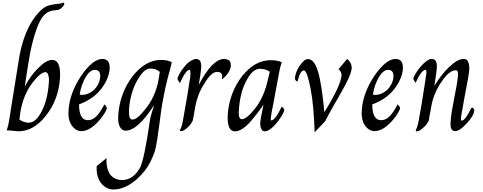

<svg xmlns="http://www.w3.org/2000/svg" viewBox="-20 -1030 3788 1506"><path d="M336.9 -464.1Q300 -464.1 242.1 -390.3Q163.1 -292.3 140 -150.3L132.3 -92.3Q167.7 -67.7 205.1 -67.7Q261.5 -67.7 306.7 -156.4Q329.2 -200 343.6 -254.9Q357.9 -309.7 363.1 -380.5Q366.2 -419.5 358.7 -441.8Q351.3 -464.1 336.9 -464.1ZM472.8 -1009.7Q479 -1011.3 483.8 -1002.3Q488.7 -993.3 463.1 -967.7Q448.7 -954.9 435.6 -952.6Q422.6 -950.3 409.7 -948.7Q382.1 -948.7 356.4 -934.9Q330.8 -921 307.7 -888.7Q283.6 -850.3 266.2 -800.3Q248.7 -750.3 235.6 -699.5Q222.6 -648.7 214.6 -603.3Q206.7 -557.9 201.5 -527.2Q193.3 -475.9 187.7 -440.5Q182.1 -405.1 174.4 -351.3Q219.5 -435.9 274.4 -490.3Q340 -560 388.7 -560Q460 -560 450.3 -414.4Q438.5 -246.7 340 -122.6Q245.1 0 122.6 0Q117.9 0 107.2 -1.8Q96.4 -3.6 54.9 -6.7Q51.3 -6.7 43.6 -7.2Q35.9 -7.7 32.3 -7.7Q42.1 -35.9 46.7 -59Q51.3 -82.1 54.9 -105.1Q57.9 -121 61 -143.6Q64.1 -166.2 67.7 -187.2L121 -519.5Q125.6 -551.3 134.6 -601.3Q143.6 -651.3 161.3 -707.7Q179 -764.1 207.9 -822.3Q236.9 -880.5 282.1 -930.8Q324.1 -977.4 362.1 -986.9Q400 -996.4 430.8 -1000Q443.6 -1000 451.8 -1001.8Q460 -1003.6 464.1 -1005.1Q470.8 -1006.7 472.8 -1009.7Z M652.8 -427.2Q636.9 -400 624.1 -365.4Q611.3 -330.8 605.1 -288.7Q611.3 -285.6 620.5 -285.6Q674.4 -285.6 719.5 -327.2Q736.9 -345.1 749.7 -369.2Q762.6 -393.3 765.6 -422.6Q770.8 -482.1 724.1 -482.1Q687.2 -482.1 652.8 -427.2ZM669.2 -87.2Q706.2 -87.2 736.9 -118.7Q767.7 -150.3 798.5 -211.3Q819.5 -192.3 817.9 -179Q814.4 -166.2 804.6 -149.2Q794.9 -132.3 782.1 -114.4Q696.4 -1.5 617.9 -1.5Q594.9 -1.5 574.9 -14.4Q554.9 -27.2 540 -50.3Q525.6 -72.8 520 -103.3Q514.4 -133.8 517.9 -169.2Q527.2 -298.5 614.4 -432.3Q707.7 -567.7 782.1 -567.7Q845.1 -567.7 840 -488.7Q836.9 -446.7 815.9 -401.5Q794.9 -356.4 762.6 -319.5Q730.8 -282.1 687.9 -254.6Q645.1 -227.2 600 -211.3Q600 -87.2 669.2 -87.2Z M1233.3 -466.2Q1204.6 -492.3 1159.5 -492.3Q1130.8 -492.3 1105.6 -467.2Q1080.5 -442.1 1054.9 -396.4Q1027.2 -348.7 1009.5 -280.8Q991.8 -212.8 991.8 -154.9Q991.8 -121 998.2 -106.7Q1004.6 -92.3 1017.9 -92.3Q1056.4 -92.3 1115.9 -169.2Q1157.9 -219.5 1185.4 -279.7Q1212.8 -340 1224.1 -407.7ZM815.9 209.7Q812.8 251.3 820.8 283.8Q828.7 316.4 843.6 338.5Q878.5 382.1 936.9 382.1Q1024.1 382.1 1078.5 285.6Q1096.4 248.7 1115.9 153.3Q1135.4 57.9 1154.9 -79Q1156.4 -92.3 1161 -111.5Q1165.6 -130.8 1171.3 -149.2Q1176.9 -167.7 1182.1 -183.1Q1187.2 -198.5 1187.2 -203.6Q1059.5 -5.1 965.6 -5.1Q959.5 -5.1 952.8 -6.7Q940 -9.7 930.8 -21Q915.9 -35.9 910.3 -64.6Q904.6 -93.3 907.7 -132.3Q914.4 -217.9 943.3 -293.6Q972.3 -369.2 1019 -430.8Q1120.5 -560 1243.6 -560Q1296.4 -560 1327.2 -542.1Q1324.1 -529.2 1321 -514.6Q1317.9 -500 1314.4 -487.2Q1293.3 -414.4 1278.7 -347.4Q1264.1 -280.5 1254.6 -226.7Q1245.1 -172.8 1240.3 -133.8Q1235.4 -94.9 1233.3 -79Q1224.1 -9.7 1213.6 61.3Q1203.1 132.3 1189.7 169.2Q1176.9 206.7 1156.9 244.4Q1136.9 282.1 1112.8 312.8Q993.3 456.4 869.2 456.4Q811.3 456.4 770.8 403.6Q733.3 351.3 738.5 272.8Z M1738.5 -567.7Q1752.8 -567.7 1769 -560.5Q1785.1 -553.3 1788.7 -535.9Q1793.3 -517.9 1788.7 -498.5Q1783.6 -480.5 1769 -457.2Q1754.4 -433.8 1720.5 -406.7V-412.8Q1725.6 -432.3 1721.5 -443.6Q1717.4 -454.9 1710.3 -459.5Q1703.1 -464.1 1695.1 -465.1Q1687.2 -466.2 1682.1 -466.2Q1636.9 -466.2 1582.1 -372.8Q1554.4 -330.8 1536.9 -284.6Q1519.5 -238.5 1510.8 -190.3Q1507.7 -175.9 1505.4 -157.2Q1503.1 -138.5 1499.7 -122.6Q1496.4 -106.7 1493.8 -95.1Q1491.3 -83.6 1491.3 -82.1Q1477.4 -54.9 1458.7 -36.4Q1440 -17.9 1420.5 -6.7Q1407.7 0 1398.2 -1.8Q1388.7 -3.6 1391.3 -11.3Q1397.9 -19.5 1402.1 -32.3Q1406.2 -45.1 1409.2 -56.4Q1412.8 -69.2 1414.4 -82.1Q1427.2 -154.9 1436.2 -206.4Q1445.1 -257.9 1451.5 -294.4Q1457.9 -330.8 1461 -354.9Q1464.1 -379 1467.2 -396.4Q1470.8 -407.7 1472.3 -423.8Q1473.8 -440 1473.8 -453.3Q1473.8 -482.1 1467.2 -482.1Q1436.9 -482.1 1391.3 -377.4Q1383.6 -390.3 1377.9 -398.5Q1372.3 -406.7 1372.3 -414.4Q1372.3 -421 1386.2 -448.5Q1400 -475.9 1427.2 -507.7Q1451.3 -538.5 1477.2 -553.1Q1503.1 -567.7 1517.4 -567.7Q1563.1 -567.7 1557.9 -496.4Q1556.4 -474.4 1551.5 -440.5Q1546.7 -406.7 1538.5 -363.1Q1645.1 -567.7 1738.5 -567.7Z M2096.4 -467.7Q2062.6 -490.3 2019 -490.3Q1988.2 -490.3 1961.8 -466.2Q1935.4 -442.1 1912.3 -396.4Q1886.7 -350.3 1872.1 -290.5Q1857.4 -230.8 1853.3 -163.1Q1848.2 -94.9 1877.4 -94.9Q1912.3 -94.9 1973.8 -170.8Q2013.8 -217.9 2041.3 -280.8Q2068.7 -343.6 2081.5 -407.7ZM2046.7 -209.7Q2043.1 -205.1 2032.1 -187.9Q2021 -170.8 2004.6 -150Q1988.2 -129.2 1970.8 -107.4Q1953.3 -85.6 1938.5 -69.2Q1873.8 0 1824.1 0Q1790.3 0 1776.4 -34.6Q1762.6 -69.2 1766.2 -130.8Q1779 -301.5 1877.4 -430.8Q1977.4 -557.9 2103.1 -557.9Q2127.2 -557.9 2149.7 -554.1Q2172.3 -550.3 2190.3 -542.1Q2190.3 -540 2183.8 -521.8Q2177.4 -503.6 2168.7 -457.9L2122.6 -209.7Q2107.7 -138.5 2106.2 -121Q2104.6 -107.7 2104.6 -103.6Q2101 -85.6 2107.7 -85.6Q2138.5 -85.6 2190.3 -194.9Q2209.7 -177.4 2209.7 -167.7Q2207.7 -143.6 2164.1 -83.6Q2133.8 -43.6 2106.4 -21.8Q2079 0 2055.9 0Q2038.5 0 2029.7 -18.5Q2021 -36.9 2021 -60Q2021 -66.2 2022.6 -81.3Q2024.1 -96.4 2027.2 -109.7Z M2393.3 -566.2Q2444.6 -569.2 2474.6 -467.7Q2504.6 -366.2 2524.1 -150.3Q2651.3 -354.9 2659 -436.9Q2661 -466.2 2635.4 -487.2L2702.6 -567.7Q2740 -538.5 2738.5 -493.3Q2735.4 -464.1 2714.4 -416.7Q2693.3 -369.2 2651.3 -296.4Q2619 -240 2588.2 -186.2Q2557.4 -132.3 2530.3 -79L2448.2 7.7Q2444.6 -90.3 2437.4 -175.9Q2430.3 -261.5 2415.9 -335.9Q2388.2 -477.4 2364.1 -477.4Q2333.3 -477.4 2313.8 -390.3Q2293.3 -396.4 2293.3 -417.9Q2294.9 -435.9 2303.1 -460.8Q2311.3 -485.6 2328.7 -511.3Q2366.2 -566.2 2393.3 -566.2Z M2952.8 -427.2Q2936.9 -400 2924.1 -365.4Q2911.3 -330.8 2905.1 -288.7Q2911.3 -285.6 2920.5 -285.6Q2974.4 -285.6 3019.5 -327.2Q3036.9 -345.1 3049.7 -369.2Q3062.6 -393.3 3065.6 -422.6Q3070.8 -482.1 3024.1 -482.1Q2987.2 -482.1 2952.8 -427.2ZM2969.2 -87.2Q3006.2 -87.2 3036.9 -118.7Q3067.7 -150.3 3098.5 -211.3Q3119.5 -192.3 3117.9 -179Q3114.4 -166.2 3104.6 -149.2Q3094.9 -132.3 3082.1 -114.4Q2996.4 -1.5 2917.9 -1.5Q2894.9 -1.5 2874.9 -14.4Q2854.9 -27.2 2840 -50.3Q2825.6 -72.8 2820 -103.3Q2814.4 -133.8 2817.9 -169.2Q2827.2 -298.5 2914.4 -432.3Q3007.7 -567.7 3082.1 -567.7Q3145.1 -567.7 3140 -488.7Q3136.9 -446.7 3115.9 -401.5Q3094.9 -356.4 3062.6 -319.5Q3030.8 -282.1 2987.9 -254.6Q2945.1 -227.2 2900 -211.3Q2900 -87.2 2969.2 -87.2Z M3687.2 -185.6Q3700 -175.9 3700 -163.1Q3696.4 -122.6 3642.1 -63.1Q3585.6 -1.5 3549.7 -1.5Q3509.2 -1.5 3514.4 -70.8Q3515.9 -109.7 3524.1 -157.4Q3532.3 -205.1 3541.8 -254.4Q3551.3 -303.6 3560.3 -351.8Q3569.2 -400 3572.3 -440Q3574.4 -479 3556.4 -479Q3501.5 -479 3440 -383.6Q3409.2 -340 3389.2 -288.5Q3369.2 -236.9 3361 -185.6Q3357.9 -161.5 3352.1 -135.6Q3346.2 -109.7 3343.6 -85.6Q3330.8 -57.9 3310.3 -37.9Q3289.7 -17.9 3269.2 -5.1Q3256.4 1.5 3247.4 0Q3238.5 -1.5 3242.1 -9.7Q3252.8 -32.3 3257.9 -54.9Q3261 -67.7 3264.1 -82.1Q3265.6 -98.5 3270 -118.5Q3274.4 -138.5 3280 -172.6Q3285.6 -206.7 3294.4 -259.7Q3303.1 -312.8 3315.9 -396.4Q3319 -419.5 3320.5 -430.8Q3322.1 -442.1 3324.1 -451.3Q3327.2 -482.1 3317.9 -482.1Q3285.6 -482.1 3240 -380.5Q3225.6 -400 3222.1 -411.3Q3220.5 -419.5 3237.7 -449.2Q3254.9 -479 3278.5 -506.7Q3332.3 -567.7 3365.6 -567.7Q3411.3 -567.7 3406.2 -498.5Q3406.2 -488.7 3404.6 -478.2Q3403.1 -467.7 3401.5 -456.4Q3396.4 -422.6 3394.1 -404.9Q3391.8 -387.2 3390.3 -377.4Q3388.7 -367.7 3387.9 -364.6Q3387.2 -361.5 3387.2 -357.9Q3414.4 -400 3441.8 -436.4Q3469.2 -472.8 3498.5 -500Q3567.7 -567.7 3615.9 -567.7Q3638.5 -567.7 3648.2 -551.8Q3657.9 -535.9 3660.3 -513.1Q3662.6 -490.3 3658.7 -463.1Q3654.9 -435.9 3651.3 -414.4Q3633.3 -321 3623.1 -264.4Q3612.8 -207.7 3607.2 -175.6Q3601.5 -143.6 3599 -129Q3596.4 -114.4 3596.4 -106.7Q3593.3 -83.6 3601.5 -83.6Q3628.7 -83.6 3676.9 -183.6Z"/></svg>

Font: MM Jasmine
Style: Regular
Weight: 400
Designer: Khon Soe Zaw Thu
Version: Version 1.00 July 11, 2016, initial release